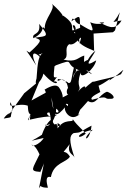

<svg xmlns="http://www.w3.org/2000/svg" viewBox="-55 -620 681 1030"><path d="M142 -175 74 -119 73 -117 -17 7 15 -35C-10 16 25 6 -35 16C-5 -33 29 4 2 -72C-13 -30 42 -71 94 -53C97 26 124 -37 95 21C95 46 114 -40 105 22C233 -9 238 16 251 -7C208 26 180 -22 211 -16C233 64 189 61 187 49C214 61 248 12 246 -37C285 -13 222 12 222 -97C236 11 244 13 298 -49C278 -39 319 41 371 -7C375 -7 344 25 394 -69C345 -73 383 -30 332 -52C345 -111 385 -140 322 -69C297 -66 321 -35 298 -61C300 -73 379 -28 319 -45C382 -21 355 -11 417 -78C460 -51 473 -111 519 -128C547 -120 574 -88 536 -90C496 -86 536 -112 439 -85C419 -99 489 -127 483 -127C472 -155 477 -184 455 -158C485 -151 553 -218 531 -188C609 -238 619 -268 594 -222C558 -204 497 -196 446 -181C449 -193 392 -140 373 -122C411 -134 417 -190 362 -127C389 -161 350 -144 377 -231C376 -187 452 -249 461 -296C381 -248 440 -310 457 -348C424 -325 396 -261 422 -301C337 -269 426 -242 438 -222C392 -243 394 -279 397 -322C360 -311 355 -284 286 -300C321 -316 284 -358 316 -383C356 -368 398 -467 371 -385C368 -476 364 -458 318 -456C366 -416 353 -501 335 -482C367 -408 336 -393 450 -347L447 -440L551 -447L562 -457L588 -554C552 -484 531 -503 597 -510C559 -444 511 -488 478 -499C540 -505 476 -478 429 -501C450 -447 453 -442 374 -490C357 -490 336 -524 356 -507C328 -527 336 -521 328 -505C386 -553 370 -522 375 -471C345 -456 361 -478 348 -441C309 -464 365 -481 284 -536C278 -528 298 -534 223 -600C246 -572 182 -521 185 -466C160 -491 198 -452 124 -415C114 -447 165 -427 155 -492C214 -421 197 -427 133 -418C157 -405 187 -413 103 -338C77 -352 79 -366 139 -269C101 -352 133 -351 187 -284C143 -355 143 -314 174 -336C152 -319 147 -290 141 -199C123 -141 170 -184 178 -225C253 -139 266 -189 234 -183C262 -227 256 -198 236 -206C231 -207 234 -239 242 -301C229 -285 236 -254 243 -269C359 -312 279 -276 372 -242C387 -228 358 -272 336 -201C337 -235 371 -234 342 -260C321 -180 336 -163 290 -181C337 -156 307 -191 256 -196C243 -163 295 -234 310 -148C298 -136 302 -95 324 -123C302 -102 255 -93 243 -65C294 -68 289 -115 258 -156C263 -136 263 -188 184 -139C205 -113 163 -79 202 -129L114 -81L168 -212ZM254 40C306 70 205 56 234 18C218 14 190 45 170 102C210 112 127 179 114 156C124 158 137 165 157 208C120 287 101 298 160 302C152 327 187 245 180 255C163 236 228 314 195 257L181 254L154 390C206 318 110 388 202 387C195 360 186 321 218 330C232 252 303 252 320 220C288 169 266 226 319 153C303 206 340 207 345 226C313 132 318 107 340 94C388 90 364 91 436 54C427 148 371 135 443 76C344 96 357 137 405 97C395 81 364 60 335 19C342 44 288 7 249 77C255 3 243 70 115 135L236 107L254 77Z"/></svg>

Font: Hussar Lance
Style: ExBdObl
Weight: 700
Foundry: Cannot Into Space Fonts, PlusOne Fonts
Version: Version 2.270